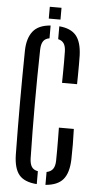

<svg xmlns="http://www.w3.org/2000/svg" viewBox="-61 -936 489 980"><g transform="rotate(5 184.0 -446.0)"><path d="M166 7Q102.5 2.5 75.2 -30.2Q48 -63 46.5 -132.5Q45.5 -199.5 45 -266.2Q44.5 -333 44.5 -399.8Q44.5 -466.5 45 -533.5Q45.5 -600.5 46.5 -667.5Q48 -730.5 76 -765.8Q104 -801 166 -805.5V-740Q144.5 -736.5 134.5 -722Q124.5 -707.5 123.5 -679.5Q122 -607.5 121.2 -538.2Q120.5 -469 120.5 -400Q120.5 -331 121.2 -261.5Q122 -192 123.5 -120.5Q124.5 -92.5 134.2 -77.8Q144 -63 166 -59ZM210.5 7V-59Q232.5 -63.5 243 -78.2Q253.5 -93 254 -120.5Q254.5 -146.5 254.5 -176Q254.5 -205.5 254.2 -234.8Q254 -264 253.5 -290H330Q331.5 -250 331.8 -211.2Q332 -172.5 331 -132.5Q328.5 -64 300.5 -31Q272.5 2 210.5 7ZM249.5 -519Q250 -544 250.2 -571.5Q250.5 -599 250.5 -627Q250.5 -655 250 -679.5Q249.5 -706 240 -720.5Q230.5 -735 210.5 -739.5V-805.5Q270 -800.5 297.2 -767.8Q324.5 -735 327 -667Q327.5 -648.5 327.5 -620.8Q327.5 -593 327.2 -565.5Q327 -538 326.5 -519ZM153.5 -840V-900.5H213.5V-840Z"/></g></svg>

Font: Big Shoulders Stencil Display Thin Medium
Style: Regular
Weight: 500
Version: Version 2.001